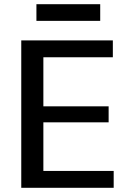

<svg xmlns="http://www.w3.org/2000/svg" viewBox="-20 -892 606 912"><path d="M162 -80H520V0H81V-700H516V-620H162L186 -682V-348L162 -387H496V-311H162L186 -350V-18ZM456 -872V-793H153V-872Z"/></svg>

Font: Pathway Extreme Medium
Style: Regular
Weight: 500
Designer: Eduardo Rodriguez Tunni
Foundry: Eduardo Rodriguez Tunni
Version: Version 1.001;gftools[0.9.26]